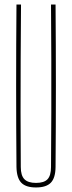

<svg xmlns="http://www.w3.org/2000/svg" viewBox="-20 -820 317 845"><path d="M138.5 5Q93.5 5 73.5 -16Q53.5 -37 52.5 -85Q51 -264.5 51 -442.8Q51 -621 52.5 -800H72.5Q71.5 -680.5 71 -561.5Q70.5 -442.5 70.5 -323.5Q70.5 -204.5 71.5 -85Q71.5 -47.5 87.5 -31.2Q103.5 -15 138.5 -15Q174 -15 189.2 -31.2Q204.5 -47.5 204.5 -85Q205.5 -204.5 205.8 -323.5Q206 -442.5 205.8 -561.5Q205.5 -680.5 204.5 -800H224.5Q226 -621 226 -442.8Q226 -264.5 224.5 -85Q224 -37 203.8 -16Q183.5 5 138.5 5Z"/></svg>

Font: Big Shoulders Display SC Thin
Style: Regular
Weight: 100
Designer: Patric King
Foundry: XO Type Co
Version: Version 2.002